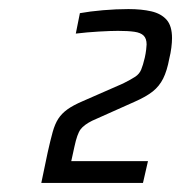

<svg xmlns="http://www.w3.org/2000/svg" viewBox="-20 -823 399 423"><path d="M71 -420 85 -487Q91 -514 96 -532Q101 -550 108.5 -561.5Q116 -573 128.5 -582Q141 -591 162 -600L251 -639Q269 -648 278 -654Q287 -660 291 -669.5Q295 -679 299 -696Q301 -705 302 -713.5Q303 -722 303 -725Q303 -738 296.5 -744.5Q290 -751 276 -753Q262 -755 240 -755Q224 -755 198 -753.5Q172 -752 147 -749L156 -794Q178 -798 207 -800.5Q236 -803 263 -803Q292 -803 313.5 -798Q335 -793 347 -779.5Q359 -766 359 -739Q359 -730 357.5 -718Q356 -706 353 -694Q348 -667 339.5 -650Q331 -633 316.5 -621.5Q302 -610 277 -599L183 -557Q165 -548 157.5 -538Q150 -528 144 -500L137 -468H306L295 -420Z"/></svg>

Font: Saira SemiCondensed
Style: Italic
Weight: 400
Width: 4
Italic angle: -12°
Designer: Hector Gatti with collaboration of the Omnibus-Type team
Foundry: Omnibus-Type
Version: Version 1.101